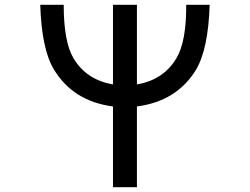

<svg xmlns="http://www.w3.org/2000/svg" viewBox="-20 -776 1040 799"><path d="M450.2 -424.8V-755.9H549.8V-424.8Q660.2 -443.4 713.9 -533.2Q755.9 -603.5 754.9 -755.9H852.5Q846.7 -570.3 794.9 -484.4Q714.8 -354.5 549.8 -333V2.9H450.2V-333Q284.2 -354.5 204.1 -487.3Q153.3 -571.3 147.5 -755.9H245.1Q245.1 -601.6 286.1 -533.2Q339.8 -443.4 450.2 -424.8Z"/></svg>

Font: MotoyaLCedar
Style: W3 mono
Weight: 400
Version: Version 1.01